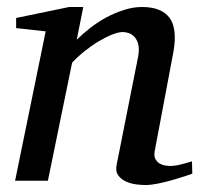

<svg xmlns="http://www.w3.org/2000/svg" viewBox="-20 -514 570 546"><path d="M526.9 -20Q520.5 -17.6 504.6 -12.5Q488.8 -7.3 469.2 -1.7Q449.7 3.9 429.2 8.1Q408.7 12.2 393.1 12.2Q384.3 12.2 368.9 10.5Q353.5 8.8 339.4 2.7Q325.2 -3.4 316.4 -15.1Q307.6 -26.9 312 -46.9L373 -354Q376.5 -374 373.3 -387.2Q370.1 -400.4 363 -408.4Q356 -416.5 346.7 -419.7Q337.4 -422.9 329.1 -422.9Q316.9 -422.9 299.1 -415.8Q281.2 -408.7 261.5 -397Q241.7 -385.3 221.7 -369.4Q201.7 -353.5 185.1 -335.9L116.2 0H22.9L109.9 -424.8L25.9 -434.1V-462.9L176.8 -494.1H216.8L198.2 -400.9Q214.8 -417.5 236.3 -434.3Q257.8 -451.2 282.2 -464.4Q306.6 -477.5 332.8 -485.8Q358.9 -494.1 383.8 -494.1Q438.5 -494.1 461.7 -463.9Q484.9 -433.6 473.1 -366.2L419.9 -84Q417.5 -69.8 422.1 -61.5Q426.8 -53.2 434.3 -48.8Q441.9 -44.4 450.2 -43.2Q458.5 -42 462.9 -42Q476.6 -42 492.7 -45.9Q508.8 -49.8 525.9 -55.2Z"/></svg>

Font: Charis SIL Phon
Style: Italic
Weight: 400
Italic angle: -11°
Foundry: SIL International
Version: Version 5.000